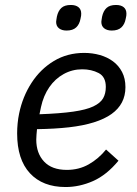

<svg xmlns="http://www.w3.org/2000/svg" viewBox="-20 -741 551 773"><path d="M244 12Q152 12 100.5 -43.5Q49 -99 49 -204Q49 -224 51 -244.5Q53 -265 57 -284Q71 -352 107 -407.5Q143 -463 197 -495.5Q251 -528 319 -528Q352 -528 382 -519.5Q412 -511 435 -494Q458 -477 471.5 -451Q485 -425 485 -390Q485 -356 471 -329Q457 -302 429 -282Q401 -262 358 -248.5Q315 -235 258 -228.5Q201 -222 129 -221Q128 -211 127 -199Q126 -187 126 -179Q126 -124 157.5 -90.5Q189 -57 249 -57Q298 -57 337.5 -79.5Q377 -102 407 -139L457 -94Q409 -36 354.5 -12Q300 12 244 12ZM311 -462Q271 -462 236.5 -443Q202 -424 178.5 -390Q155 -356 145 -310L139 -281Q222 -284 274.5 -291.5Q327 -299 355.5 -312.5Q384 -326 395 -345Q406 -364 406 -391Q406 -432 377 -447Q348 -462 311 -462ZM248 -618Q229 -618 217.5 -627Q206 -636 206 -653Q206 -657 207 -661.5Q208 -666 209 -674Q214 -697 227 -709Q240 -721 265 -721Q285 -721 296 -712Q307 -703 307 -686Q307 -682 306.5 -677.5Q306 -673 304 -665Q300 -643 286.5 -630.5Q273 -618 248 -618ZM430 -618Q411 -618 399.5 -627Q388 -636 388 -653Q388 -657 389 -661.5Q390 -666 391 -674Q396 -697 409 -709Q422 -721 447 -721Q467 -721 478 -712Q489 -703 489 -686Q489 -682 488.5 -677.5Q488 -673 486 -665Q482 -643 468.5 -630.5Q455 -618 430 -618Z"/></svg>

Font: IBM Plex Sans Var
Style: Italic
Weight: 400
Italic angle: -11.31°
Designer: Mike Abbink, Paul van der Laan, Pieter van Rosmalen
Foundry: Bold Monday
Version: Version 1.001